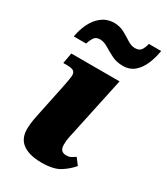

<svg xmlns="http://www.w3.org/2000/svg" viewBox="-194 -862 834 958"><g transform="rotate(30 223.0 -383.0)"><path d="M207 10Q137 10 99 -17Q61 -44 61 -99Q61 -113 63 -132.5Q65 -152 73 -190L112 -377Q119 -412 122 -433.5Q125 -455 115.5 -465Q106 -475 75 -475H53L64 -536H342L272 -208Q267 -185 264 -171.5Q261 -158 260 -148Q259 -138 259 -123Q259 -83 295 -83Q311 -83 320 -87.5Q329 -92 345 -103L373 -66Q348 -36 311.5 -13Q275 10 207 10ZM316 -611Q280 -611 251.5 -625.5Q223 -640 199.5 -654.5Q176 -669 154 -669Q130 -669 119.5 -652.5Q109 -636 103 -616H32Q39 -657 56 -692.5Q73 -728 101.5 -751Q130 -774 170 -776Q206 -776 232.5 -761.5Q259 -747 281 -732.5Q303 -718 325 -718Q351 -718 361 -734.5Q371 -751 375 -771H446Q440 -732 425 -695Q410 -658 383.5 -634.5Q357 -611 316 -611Z"/></g></svg>

Font: Noto Serif Black
Style: Italic
Weight: 900
Italic angle: -12°
Designer: Monotype Design Team
Foundry: Monotype Imaging Inc.
Version: Version 2.013